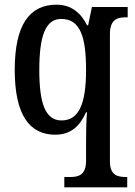

<svg xmlns="http://www.w3.org/2000/svg" viewBox="-20 -566 579 821"><path d="M255 235H524V191H520C482 191 450 183 450 124V-420C450 -483 482 -492 519 -492H526V-536H373L357 -458H352C327 -510 285 -546 222 -546C106 -546 43 -460 43 -267C43 -75 106 10 216 10C284 10 322 -28 348 -86H352C349 -59 348 1 348 40V121C348 183 316 191 278 191H255ZM243 -51C175 -51 148 -122 148 -266C148 -414 175 -485 242 -485C323 -485 348 -409 348 -267C348 -121 317 -51 243 -51Z"/></svg>

Font: Noto Serif Condensed Medium
Style: Regular
Weight: 500
Width: 3
Designer: Monotype Design Team
Foundry: Monotype Imaging Inc.
Version: Version 2.015